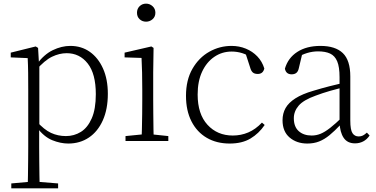

<svg xmlns="http://www.w3.org/2000/svg" viewBox="-20 -774 2062 1054"><path d="M42 260V233L154 223H175L299 233V260ZM132 260Q133 229 133.5 189.5Q134 150 134.5 108.5Q135 67 135 32V-278Q135 -330 134.5 -374Q134 -418 132 -455L39 -459V-485L176 -519L189 -511L194 -425L196 -420V-80L195 -71V32Q195 66 195.5 107.5Q196 149 196.5 189Q197 229 198 260ZM355 14Q312 14 266.5 -4.5Q221 -23 182 -75H169L181 -108Q222 -62 260 -44.5Q298 -27 342 -27Q387 -27 424 -50Q461 -73 483.5 -124Q506 -175 506 -257Q506 -369 461.5 -425.5Q417 -482 346 -482Q306 -482 265.5 -462.5Q225 -443 178 -389L169 -420H181Q221 -475 269.5 -498.5Q318 -522 366 -522Q427 -522 473 -489.5Q519 -457 545.5 -398Q572 -339 572 -259Q572 -175 544.5 -113.5Q517 -52 468 -19Q419 14 355 14Z M669 0V-27L780 -38H799L904 -27V0ZM757 0Q758 -24 759 -64.5Q760 -105 760.5 -149Q761 -193 761 -226V-281Q761 -332 760 -375Q759 -418 757 -456L664 -459V-485L811 -519L823 -511L821 -377V-226Q821 -193 821.5 -149Q822 -105 822.5 -64.5Q823 -24 824 0ZM782 -655Q761 -655 746.5 -668.5Q732 -682 732 -704Q732 -726 746.5 -740Q761 -754 782 -754Q802 -754 817.5 -740Q833 -726 833 -704Q833 -682 817.5 -668.5Q802 -655 782 -655Z M1241 14Q1169 14 1115 -17.5Q1061 -49 1031 -108Q1001 -167 1001 -248Q1001 -335 1036.5 -396.5Q1072 -458 1129 -490Q1186 -522 1251 -522Q1293 -522 1329.5 -507Q1366 -492 1392.5 -464.5Q1419 -437 1431 -398Q1424 -368 1395 -368Q1377 -368 1367.5 -376.5Q1358 -385 1353 -404L1325 -490L1368 -452Q1337 -474 1309 -482.5Q1281 -491 1252 -491Q1199 -491 1156.5 -462Q1114 -433 1089.5 -380.5Q1065 -328 1065 -255Q1065 -148 1119 -89Q1173 -30 1258 -30Q1303 -30 1343 -47Q1383 -64 1418 -101L1433 -88Q1401 -41 1355 -13.5Q1309 14 1241 14Z M1667 14Q1609 14 1570 -19Q1531 -52 1531 -114Q1531 -151 1547.5 -180.5Q1564 -210 1601.5 -234Q1639 -258 1701 -276Q1744 -289 1788.5 -300.5Q1833 -312 1873 -321V-297Q1833 -287 1791.5 -275Q1750 -263 1713 -249Q1646 -225 1619.5 -194Q1593 -163 1593 -125Q1593 -78 1620 -54Q1647 -30 1691 -30Q1716 -30 1739.5 -39.5Q1763 -49 1792.5 -72Q1822 -95 1862 -134L1868 -89H1849Q1817 -55 1789 -32Q1761 -9 1732 2.5Q1703 14 1667 14ZM1929 13Q1887 13 1866.5 -17.5Q1846 -48 1844 -102V-106V-350Q1844 -407 1831 -437.5Q1818 -468 1792 -480Q1766 -492 1726 -492Q1696 -492 1666 -483Q1636 -474 1604 -454L1640 -482L1621 -402Q1617 -382 1607 -374Q1597 -366 1581 -366Q1550 -366 1544 -397Q1561 -456 1612 -489Q1663 -522 1739 -522Q1821 -522 1862 -482.5Q1903 -443 1903 -354V-113Q1903 -61 1915 -43Q1927 -25 1949 -25Q1962 -25 1972 -30Q1982 -35 1994 -46L2009 -30Q1994 -8 1973.5 2.5Q1953 13 1929 13Z"/></svg>

Font: Noto Serif SC ExtraLight
Style: Regular
Weight: 200
Designer: Ryoko NISHIZUKA 西塚涼子 (kana & ideographs); Frank Grießhammer (Latin, Greek & Cyrillic); Wenlong ZHANG 张文龙 (bopomofo); San
Foundry: Adobe
Version: Version 2.002-H1;hotconv 1.1.0;makeotfexe 2.6.0